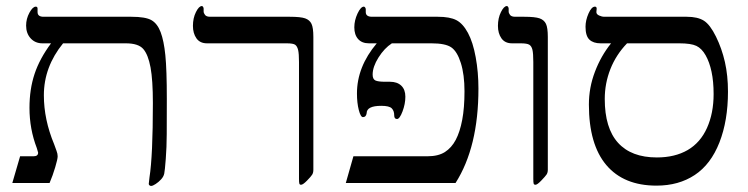

<svg xmlns="http://www.w3.org/2000/svg" viewBox="-20 -609 2490 639"><path d="M535.2 -279.8Q535.2 -207 534.9 -162.8Q534.7 -118.7 531.7 -80.1Q528.8 -41.5 526.6 -31.2Q524.4 -21 516.1 -12Q507.8 -2.9 498 3.4Q488.3 9.8 482.9 9.8Q480 9.8 477.5 7.8Q475.1 5.9 475.1 2.9L477.5 -18.6Q488.8 -90.3 488.8 -266.1Q488.8 -342.3 481 -384.8Q473.1 -427.2 456.8 -446Q440.4 -464.8 398.9 -464.8H189.9Q126 -386.2 126 -292Q126 -210.9 160.2 -128.9Q164.6 -116.7 168.2 -106.9Q171.9 -97.2 171.9 -88.9Q171.9 -79.6 163.8 -52.5Q155.8 -25.4 145 0H21L46.9 -88.9H91.8Q106.9 -88.9 106.9 -101.1L102.5 -116.2Q78.1 -179.7 78.1 -250Q78.1 -312 95 -362.8Q111.8 -413.6 149.9 -464.8H121.1Q97.2 -464.8 82 -481.4Q66.9 -498 66.9 -523.9Q66.9 -546.4 77.9 -566.7Q88.9 -586.9 99.1 -586.9Q105 -586.9 105 -580.1V-568.8Q105 -553.2 125 -553.2H417Q464.8 -553.2 484.4 -541.7Q503.9 -530.3 514.6 -502Q525.4 -473.6 530.3 -425.3Q535.2 -377 535.2 -279.8Z M1022.9 -43.9Q1022.9 -34.2 1019 -27.8Q1015.1 -21.5 1001.7 -7.8Q988.3 5.9 981.9 5.9Q977.5 5.9 976.3 2.2Q975.1 -1.5 975.1 -14.2V-402.8Q975.1 -430.2 972.2 -442.6Q969.2 -455.1 962.4 -460Q955.6 -464.8 934.1 -464.8H668.9Q645.5 -464.8 633.8 -481.4Q622.1 -498 622.1 -522.9Q622.1 -548.8 632.1 -568.8Q642.1 -588.9 651.9 -588.9Q654.3 -588.9 656 -585.9Q657.7 -583 657.7 -580.1V-570.8Q657.7 -565.4 662.4 -559.3Q667 -553.2 679.7 -553.2H944.8Q980.5 -553.2 995.6 -547.9Q1010.7 -542.5 1016.8 -529.5Q1022.9 -516.6 1022.9 -485.8Z M1572.3 -314Q1572.3 -119.6 1496.1 0H1130.9L1156.2 -88.9H1402.8Q1438.5 -88.9 1460.7 -103Q1482.9 -117.2 1496.8 -143.6Q1510.7 -169.9 1518.3 -210Q1525.9 -250 1525.9 -305.2Q1525.9 -360.8 1513.7 -399.4Q1501.5 -438 1481.9 -451.4Q1462.4 -464.8 1416 -464.8H1284.2Q1259.3 -448.7 1239.7 -417.7Q1220.2 -386.7 1220.2 -360.8Q1220.2 -345.7 1229.2 -341.3Q1238.3 -336.9 1261.7 -336.9H1277.8Q1301.8 -336.9 1315.4 -324Q1329.1 -311 1329.1 -287.1Q1329.1 -263.2 1319.6 -238Q1310.1 -212.9 1301.3 -212.9Q1292 -212.9 1292 -225.1Q1292 -240.2 1283.7 -248.5Q1275.4 -256.8 1249 -256.8Q1200.2 -256.8 1200.2 -231.9Q1198.2 -219.2 1188 -219.2Q1180.2 -219.2 1174.1 -242.9Q1168 -266.6 1168 -297.9Q1168 -386.7 1233.9 -464.8H1208Q1184.6 -464.8 1171.9 -479Q1159.2 -493.2 1159.2 -518.1Q1159.2 -541 1169.9 -564Q1180.7 -586.9 1190.9 -586.9Q1193.4 -586.9 1195.3 -584Q1197.3 -581.1 1197.3 -578.1V-568.8Q1197.3 -553.2 1218.3 -553.2H1437Q1477.1 -553.2 1498.8 -542Q1520.5 -530.8 1537.4 -499.5Q1554.2 -468.3 1563.2 -418.5Q1572.3 -368.7 1572.3 -314Z M1803.2 -43.9Q1803.2 -34.7 1799.1 -28.3Q1794.9 -22 1781.5 -8.1Q1768.1 5.9 1762.2 5.9Q1757.3 5.9 1756.1 2.2Q1754.9 -1.5 1754.9 -14.2V-402.8Q1754.9 -431.2 1752 -443.4Q1749 -455.6 1741.5 -460.2Q1733.9 -464.8 1712.9 -464.8H1684.1Q1660.6 -464.8 1648.9 -481.4Q1637.2 -498 1637.2 -522.9Q1637.2 -548.8 1647.2 -568.8Q1657.2 -588.9 1667 -588.9Q1669.4 -588.9 1671.1 -585.9Q1672.9 -583 1672.9 -580.1V-570.8Q1672.9 -565.4 1677.5 -559.3Q1682.1 -553.2 1694.8 -553.2H1725.1Q1760.7 -553.2 1775.9 -547.9Q1791 -542.5 1797.1 -529.5Q1803.2 -516.6 1803.2 -485.8Z M2402.8 -304.2Q2402.8 -207.5 2374.3 -134.8Q2345.7 -62 2292.2 -26.6Q2238.8 8.8 2165 8.8Q2055.7 8.8 1997.8 -59.8Q1939.9 -128.4 1939.9 -261.2Q1939.9 -317.4 1960 -370.1Q1980 -422.9 2013.7 -464.8H1979Q1954.6 -464.8 1941.7 -477.1Q1928.7 -489.3 1928.7 -520Q1928.7 -541.5 1938.7 -564.2Q1948.7 -586.9 1960 -586.9Q1965.8 -586.9 1965.8 -580.1L1964.8 -568.8Q1964.8 -561.5 1973.9 -557.4Q1982.9 -553.2 1991.7 -553.2H2265.6Q2302.2 -553.2 2322.8 -540Q2343.3 -526.9 2362.8 -487.3Q2382.3 -447.8 2392.6 -402.6Q2402.8 -357.4 2402.8 -304.2ZM2355 -295.9Q2355 -337.9 2348.1 -370.1Q2341.3 -402.3 2328.4 -425Q2315.4 -447.8 2297.6 -456.3Q2279.8 -464.8 2240.7 -464.8H2066.9Q2030.3 -426.8 2011.5 -379.2Q1992.7 -331.5 1992.7 -279.8Q1992.7 -182.6 2036.9 -133.8Q2081.1 -85 2166 -85Q2226.1 -85 2268.6 -109.6Q2311 -134.3 2333 -183.3Q2355 -232.4 2355 -295.9Z"/></svg>

Font: Times New Roman
Style: Regular
Weight: 400
Designer: Steve Matteson
Foundry: Ascender Corporation
Version: Version 2.00.3